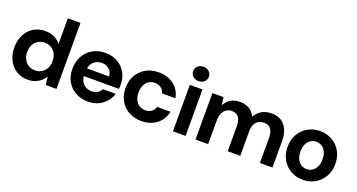

<svg xmlns="http://www.w3.org/2000/svg" viewBox="-45 -1315 3579 1927"><g transform="rotate(20 1745.0 -351.0)"><path d="M266 12Q196 12 143 -21.5Q90 -55 60.5 -114Q31 -173 31 -248Q31 -323 60.5 -382Q90 -441 144 -474.5Q198 -508 270 -508Q327 -508 369.5 -486Q412 -464 436 -431V-705H571V0H456L447 -83H444Q426 -54 400 -33Q374 -12 341 0Q308 12 266 12ZM303 -101Q344 -101 374.5 -120Q405 -139 422 -172Q439 -205 439 -249Q439 -292 422 -325Q405 -358 374.5 -377Q344 -396 303 -396Q263 -396 232.5 -377Q202 -358 185 -325Q168 -292 168 -249Q168 -205 185 -172Q202 -139 232.5 -120Q263 -101 303 -101Z M911 12Q835 12 776.5 -20Q718 -52 685 -110Q652 -168 652 -243Q652 -321 684.5 -380.5Q717 -440 775.5 -474Q834 -508 912 -508Q986 -508 1042 -476Q1098 -444 1130 -388.5Q1162 -333 1162 -263Q1162 -253 1162 -240.5Q1162 -228 1160 -215H748V-298H1025Q1022 -345 990.5 -373Q959 -401 912 -401Q877 -401 848 -385.5Q819 -370 802 -338.5Q785 -307 785 -259V-230Q785 -189 801 -159.5Q817 -130 845.5 -114Q874 -98 910 -98Q947 -98 972 -114.5Q997 -131 1010 -157H1148Q1133 -110 1100 -71.5Q1067 -33 1019 -10.5Q971 12 911 12Z M1480 12Q1401 12 1342.5 -21.5Q1284 -55 1251.5 -113.5Q1219 -172 1219 -248Q1219 -324 1252.5 -382.5Q1286 -441 1344.5 -474.5Q1403 -508 1480 -508Q1576 -508 1642 -458Q1708 -408 1725 -320H1582Q1574 -355 1545.5 -375Q1517 -395 1479 -395Q1444 -395 1416.5 -377.5Q1389 -360 1373 -327Q1357 -294 1357 -248Q1357 -214 1366 -187.5Q1375 -161 1391.5 -142Q1408 -123 1430 -113Q1452 -103 1479 -103Q1505 -103 1526 -111.5Q1547 -120 1562 -136.5Q1577 -153 1582 -176H1725Q1708 -90 1642 -39Q1576 12 1480 12Z M1815 0V-496H1950V0ZM1883 -561Q1846 -561 1822.5 -583Q1799 -605 1799 -637Q1799 -670 1822.5 -692Q1846 -714 1883 -714Q1920 -714 1943.5 -692Q1967 -670 1967 -637Q1967 -605 1943.5 -583Q1920 -561 1883 -561Z M2056 0V-496H2174L2186 -417H2189Q2212 -462 2252.5 -485Q2293 -508 2347 -508Q2384 -508 2415 -498Q2446 -488 2470 -467Q2494 -446 2510 -413H2513Q2541 -458 2583.5 -483Q2626 -508 2687 -508Q2747 -508 2789.5 -481.5Q2832 -455 2855 -404Q2878 -353 2878 -278V0H2744V-266Q2744 -328 2720 -361Q2696 -394 2644 -394Q2611 -394 2586.5 -379Q2562 -364 2548 -335Q2534 -306 2534 -263V0H2400V-266Q2400 -328 2376 -361Q2352 -394 2300 -394Q2270 -394 2245 -377.5Q2220 -361 2205.5 -330.5Q2191 -300 2191 -256V0Z M3204 12Q3132 12 3074 -21Q3016 -54 2982.5 -113Q2949 -172 2949 -248Q2949 -325 2983 -383.5Q3017 -442 3075 -475Q3133 -508 3204 -508Q3276 -508 3334 -475Q3392 -442 3425.5 -383.5Q3459 -325 3459 -248Q3459 -171 3425 -112.5Q3391 -54 3333.5 -21Q3276 12 3204 12ZM3203 -102Q3236 -102 3262.5 -118.5Q3289 -135 3305.5 -167.5Q3322 -200 3322 -248Q3322 -297 3305.5 -329.5Q3289 -362 3262.5 -378Q3236 -394 3205 -394Q3173 -394 3146 -378Q3119 -362 3103 -329.5Q3087 -297 3087 -248Q3087 -200 3103 -167.5Q3119 -135 3145.5 -118.5Q3172 -102 3203 -102Z"/></g></svg>

Font: DM Sans 36pt
Style: Bold
Weight: 700
Version: Version 4.004;gftools[0.9.30]